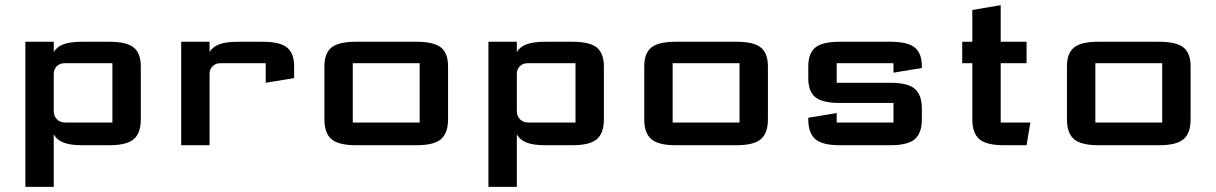

<svg xmlns="http://www.w3.org/2000/svg" viewBox="-20 -562 4706 743"><path d="M188 161.1H78.1V-400.4H188V-360.8Q200.2 -381.3 226.6 -390.9Q252.9 -400.4 297.9 -400.4H402.8Q470.7 -400.4 497.8 -377.9Q524.9 -355.5 524.9 -305.2V-100.1Q524.9 -46.9 497.6 -23.4Q470.2 0 402.8 0H297.9Q252.9 0 226.6 -10Q200.2 -20 188 -42ZM415 -317.4H229.5Q211.4 -317.4 199.7 -305.7Q188 -293.9 188 -275.9V-131.8Q188 -112.8 200.4 -100.3Q212.9 -87.9 231.9 -87.9H415Z M791 0H681.2V-400.4H791V-360.8Q803.2 -381.3 829.6 -390.9Q856 -400.4 900.9 -400.4H996.1Q1064 -400.4 1091.1 -377.9Q1118.2 -355.5 1118.2 -305.2V-259.8L1008.3 -241.7V-317.4H832.5Q814.5 -317.4 802.7 -305.7Q791 -293.9 791 -275.9Z M1604 -317.4H1345.2V-87.9H1604ZM1713.9 -100.1Q1713.9 -46.9 1686.5 -23.4Q1659.2 0 1591.8 0H1357.4Q1290 0 1262.7 -23.4Q1235.4 -46.9 1235.4 -100.1V-305.2Q1235.4 -355.5 1262.5 -377.9Q1289.6 -400.4 1357.4 -400.4H1591.8Q1659.7 -400.4 1686.8 -377.9Q1713.9 -355.5 1713.9 -305.2Z M1980 161.1H1870.1V-400.4H1980V-360.8Q1992.2 -381.3 2018.6 -390.9Q2044.9 -400.4 2089.8 -400.4H2194.8Q2262.7 -400.4 2289.8 -377.9Q2316.9 -355.5 2316.9 -305.2V-100.1Q2316.9 -46.9 2289.6 -23.4Q2262.2 0 2194.8 0H2089.8Q2044.9 0 2018.6 -10Q1992.2 -20 1980 -42ZM2207 -317.4H2021.5Q2003.4 -317.4 1991.7 -305.7Q1980 -293.9 1980 -275.9V-131.8Q1980 -112.8 1992.4 -100.3Q2004.9 -87.9 2023.9 -87.9H2207Z M2841.8 -317.4H2583V-87.9H2841.8ZM2951.7 -100.1Q2951.7 -46.9 2924.3 -23.4Q2897 0 2829.6 0H2595.2Q2527.8 0 2500.5 -23.4Q2473.1 -46.9 2473.1 -100.1V-305.2Q2473.1 -355.5 2500.2 -377.9Q2527.3 -400.4 2595.2 -400.4H2829.6Q2897.5 -400.4 2924.6 -377.9Q2951.7 -355.5 2951.7 -305.2Z M3437.5 -317.4H3217.8V-241.7H3425.3Q3492.7 -241.7 3520 -218.3Q3547.4 -194.8 3547.4 -141.6V-100.1Q3547.4 -46.9 3520 -23.4Q3492.7 0 3425.3 0H3230Q3162.6 0 3135.3 -23.4Q3107.9 -46.9 3107.9 -100.1V-106.4L3217.8 -124.5V-87.9H3437.5V-163.6H3230Q3162.1 -163.6 3135 -186Q3107.9 -208.5 3107.9 -258.8V-305.2Q3107.9 -355.5 3135 -377.9Q3162.1 -400.4 3230 -400.4H3425.3Q3493.2 -400.4 3520.3 -377.9Q3547.4 -355.5 3547.4 -305.2V-298.8L3437.5 -280.8Z M3864.7 0Q3797.4 0 3770 -23.4Q3742.7 -46.9 3742.7 -100.1V-317.4H3703.6V-400.4H3742.7V-523.4L3852.5 -542V-400.4H3952.6V-317.4H3852.5V-87.9H3967.3L3952.6 0Z M4477.5 -317.4H4218.8V-87.9H4477.5ZM4587.4 -100.1Q4587.4 -46.9 4560.1 -23.4Q4532.7 0 4465.3 0H4231Q4163.6 0 4136.2 -23.4Q4108.9 -46.9 4108.9 -100.1V-305.2Q4108.9 -355.5 4136 -377.9Q4163.1 -400.4 4231 -400.4H4465.3Q4533.2 -400.4 4560.3 -377.9Q4587.4 -355.5 4587.4 -305.2Z"/></svg>

Font: Squarish Sans CT
Style: Regular
Weight: 400
Version: Version 0.9